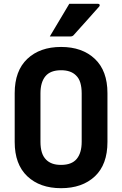

<svg xmlns="http://www.w3.org/2000/svg" viewBox="-20 -966 640 1006"><path d="M300 -720Q411 -720 477 -657.5Q543 -595 543 -478V-222Q543 -104 477 -42Q411 20 300 20Q189 20 123 -42.5Q57 -105 57 -222V-478Q57 -595 123 -657.5Q189 -720 300 -720ZM192 -223Q192 -192 199 -168.5Q206 -145 222 -129Q235 -116 254 -109Q273 -102 300 -102Q356 -102 382 -133.5Q408 -165 408 -223V-477Q408 -508 401 -532Q394 -556 378 -571Q351 -598 300 -598Q244 -598 218 -566.5Q192 -535 192 -477ZM343 -946H494Q500 -946 502 -941.5Q504 -937 500 -932Q481 -911 467 -895Q453 -879 439.5 -864Q426 -849 408.5 -829.5Q391 -810 365 -781Q359 -775 349 -775H241Q268 -821 292 -860.5Q316 -900 343 -946Z"/></svg>

Font: Recursive Mn Lnr St
Style: Bold
Weight: 700
Monospace: yes
Version: Version 1.079;hotconv 1.0.112;makeotfexe 2.5.65598; ttfautoh